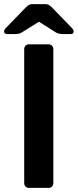

<svg xmlns="http://www.w3.org/2000/svg" viewBox="-40 -916 379 936"><path d="M-5 -750Q-20 -750 -20 -763Q-20 -771 -11 -780L86 -880Q97 -891 104 -893.5Q111 -896 120 -896H179Q188 -896 195 -893.5Q202 -891 213 -880L310 -780Q319 -771 319 -763Q319 -750 305 -750H266Q258 -750 249.5 -751.5Q241 -753 234 -757L150 -810L65 -757Q58 -753 50 -751.5Q42 -750 34 -750ZM102 0Q91 0 84.5 -6.5Q78 -13 78 -24V-676Q78 -687 84.5 -693.5Q91 -700 102 -700H196Q207 -700 213.5 -693.5Q220 -687 220 -676V-24Q220 -13 213.5 -6.5Q207 0 196 0Z"/></svg>

Font: Fz Rubik Med
Style: Regular
Weight: 500
Designer: Hubert and Fischer
Foundry: Hubert and Fischer
Version: Vit hóa bi FontZin.com